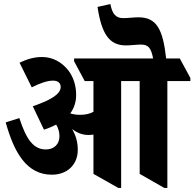

<svg xmlns="http://www.w3.org/2000/svg" viewBox="-20 -914 955 943"><path d="M235 -56C310 -56 362 -105 362 -178C362 -216 353 -248 334 -280C358 -262 384 -251 415 -251C423 -251 432 -252 439 -253V-60L561 9H575V-516H666V-60L787 9H802V-516H915V-531L863 -627H796C780 -771 749 -829 660 -829C637 -829 609 -825 586 -825C550 -825 532 -843 522 -894L459 -880C479 -747 517 -691 598 -691C622 -691 649 -695 673 -695C709 -695 722 -678 732 -627H344V-613L396 -516H439V-365C423 -356 401 -350 374 -350C358 -350 341 -352 325 -357C344 -383 354 -413 354 -448C354 -494 340 -537 315 -569C284 -608 240 -634 186 -634C149 -634 113 -624 76 -606L136 -485C175 -505 213 -518 240 -518C265 -518 278 -506 278 -487C278 -452 231 -423 141 -392L196 -277C218 -284 238 -293 256 -302C266 -285 272 -266 272 -245C272 -206 246 -180 205 -180C144 -180 109 -230 75 -334L8 -313C49 -166 110 -56 235 -56Z"/></svg>

Font: Noto Serif Devanagari ExtraCondensed Black
Style: Regular
Weight: 900
Width: 2
Designer: Universal Thirst, Indian Type Foundry and the Monotype Design Team
Foundry: Monotype Imaging Inc.
Version: Version 2.004